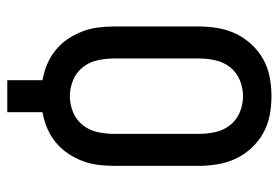

<svg xmlns="http://www.w3.org/2000/svg" viewBox="-142 -642 783 540"><g transform="rotate(90 250.0 -371.5)"><path d="M205 0V-99Q182 -103 160.5 -112Q139 -121 121 -135.5Q103 -150 90 -169Q77 -188 68.5 -209.5Q60 -231 57 -254Q54 -277 54 -300V-539Q54 -565 58.5 -592Q63 -619 74.5 -643Q86 -667 104.5 -687Q123 -707 146.5 -720Q170 -733 196.5 -738Q223 -743 250 -743Q277 -743 303.5 -738Q330 -733 353.5 -720Q377 -707 395.5 -687Q414 -667 425.5 -643Q437 -619 441.5 -592Q446 -565 446 -539V-300Q446 -277 443 -254Q440 -231 431.5 -209.5Q423 -188 410 -169Q397 -150 379 -135.5Q361 -121 339.5 -112Q318 -103 295 -99V0ZM250 -176Q273 -176 295 -185Q317 -194 331.5 -212.5Q346 -231 351 -254Q356 -277 356 -300V-539Q356 -562 351 -585Q346 -608 331.5 -626.5Q317 -645 295 -654Q273 -663 250 -663Q227 -663 205 -654Q183 -645 168.5 -626.5Q154 -608 149 -585Q144 -562 144 -539V-300Q144 -277 149 -254Q154 -231 168.5 -212.5Q183 -194 205 -185Q227 -176 250 -176Z"/></g></svg>

Font: Iosevka SS10 Medium
Style: Regular
Weight: 500
Monospace: yes
Designer: Belleve Invis
Foundry: Belleve Invis
Version: Version 28.0.6; ttfautohint (v1.8.4)